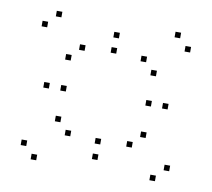

<svg xmlns="http://www.w3.org/2000/svg" viewBox="-65 -663 750 680"><g transform="rotate(10 310.0 -323.0)"><path d="M533.5 -314V-334H513.5V-314ZM320 -532V-552H300V-532ZM106.5 -314V-334H86.5V-314ZM320 -94.5V-114.5H300V-94.5ZM167.5 -314V-334H147.5V-314ZM320 -477V-497H300V-477ZM473.5 -314V-334H453.5V-314ZM320 -150.5V-170.5H300V-150.5ZM533.5 -56V-76H513.5V-56ZM577 -99.5V-119.5H557V-99.5ZM474.5 -201V-221H454.5V-201ZM432 -159V-179H412V-159ZM577 -526.5V-546.5H557V-526.5ZM533.5 -570V-590H513.5V-570ZM429.5 -465.5V-485.5H409.5V-465.5ZM472.5 -422.5V-442.5H452.5V-422.5ZM165.5 -425V-445H145.5V-425ZM208 -467.5V-487.5H188V-467.5ZM106.5 -570V-590H86.5V-570ZM63 -526.5V-546.5H43V-526.5ZM210.5 -160.5V-180.5H190.5V-160.5ZM167.5 -203.5V-223.5H147.5V-203.5ZM63 -99.5V-119.5H43V-99.5ZM106.5 -56V-76H86.5V-56Z"/></g></svg>

Font: Monaspace Xenon Dots Var
Style: Regular
Weight: 400
Designer: Riley Cran and the Lettermatic Team
Version: Version 1.100 (Monaspace Xenon Dots)